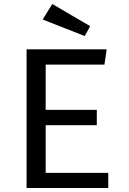

<svg xmlns="http://www.w3.org/2000/svg" viewBox="-20 -934 640 954"><path d="M207 -613V-388H461V-312H207V-75H518V0H112V-689H510L499 -613ZM401 -755 192 -837 240 -914 428 -804Z"/></svg>

Font: Wlorlttqgufhjawjgtejqphaquk
Style: Regular
Weight: 400
Monospace: yes
Designer: Carrois Corporate & Edenspiekermann
Foundry: Carrois Corporate GbR & Edenspiekermann AG
Version: Version 2.001